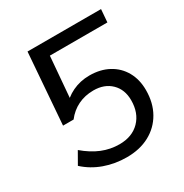

<svg xmlns="http://www.w3.org/2000/svg" viewBox="-167 -841 934 977"><g transform="rotate(-30 300.0 -352.5)"><path d="M300 7Q231 7 169.5 -15Q108 -37 61 -80L101 -150Q149 -109 198 -89Q247 -69 300 -69Q375 -69 419 -114Q463 -159 463 -234Q463 -297 424 -335Q385 -373 321 -373Q271 -373 230 -353Q189 -333 160 -295H98L130 -712H562L556 -637H218L195 -361L165 -366Q195 -405 241 -427Q287 -449 341 -449Q405 -449 453 -423Q501 -397 527.5 -350Q554 -303 554 -241Q554 -166 522 -110Q490 -54 433 -23.5Q376 7 300 7Z"/></g></svg>

Font: Muli Medium
Style: Italic
Weight: 500
Italic angle: -4.541°
Designer: Vernon Adams
Foundry: Vernon Adams
Version: Version 2.100; ttfautohint (v1.8.1.43-b0c9)